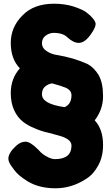

<svg xmlns="http://www.w3.org/2000/svg" viewBox="-20 -788 600 1034"><path d="M490 -140Q535 -198 535 -270Q535 -342 511 -384Q485 -426 450 -444Q408 -462 371 -473Q327 -485 292 -491Q257 -495 231 -513Q206 -529 206 -556Q206 -582 227 -597Q247 -611 270 -611Q319 -611 344 -586Q376 -557 404 -557Q438 -557 471 -606Q495 -640 495 -659Q495 -676 465 -705L442 -724Q421 -738 376 -753Q328 -768 271 -768Q162 -768 101 -705Q38 -642 38 -557Q38 -470 87 -420Q38 -365 38 -287Q38 -234 56 -195Q73 -157 103 -133Q131 -111 167 -97Q203 -81 237 -74Q249 -71 270.5 -65Q292 -59 300 -57Q365 -39 365 -4Q365 69 276 69Q256 69 230 54Q206 41 191 23L183 15Q143 -25 117 -25Q91 -25 66 -2Q25 36 25 67Q25 87 50 118L58 129Q77 156 128 188Q190 226 279 226Q367 226 446 174Q485 149 510 101Q535 55 535 -7Q535 -92 490 -140ZM328 -211Q206 -228 206 -280Q206 -308 223 -322Q240 -336 260 -339Q306 -327 333 -316Q365 -302 365 -275Q365 -227 328 -211Z"/></svg>

Font: FredokaOneMacrons
Style: Regular
Weight: 500
Designer: ""
Foundry: ""
Version: ""